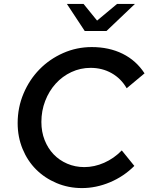

<svg xmlns="http://www.w3.org/2000/svg" viewBox="-20 -949 757 979"><path d="M410 -97Q461 -97 511 -119Q561 -141 601 -182L665 -103Q611 -49 540.5 -19.5Q470 10 398 10Q329 10 268.5 -15.5Q208 -41 164 -85Q120 -129 95 -190Q70 -251 70 -321Q70 -401 100 -472Q130 -543 181.5 -595.5Q233 -648 302 -678.5Q371 -709 448 -709Q536 -709 605 -675Q674 -641 717 -575L626 -499Q597 -549 549 -576Q501 -603 442 -603Q390 -603 344 -581.5Q298 -560 264 -522.5Q230 -485 210.5 -434.5Q191 -384 191 -327Q191 -277 207.5 -235Q224 -193 253 -162.5Q282 -132 322.5 -114.5Q363 -97 410 -97ZM406 -929 475 -844 577 -929H668L523 -791H412L321 -929Z"/></svg>

Font: Red Hat Text Medium
Style: Italic
Weight: 500
Italic angle: -12°
Designer: Pentagram / MCKL
Foundry: Pentagram / MCKL
Version: Version 1.003; Red Hat Text Medium Italic